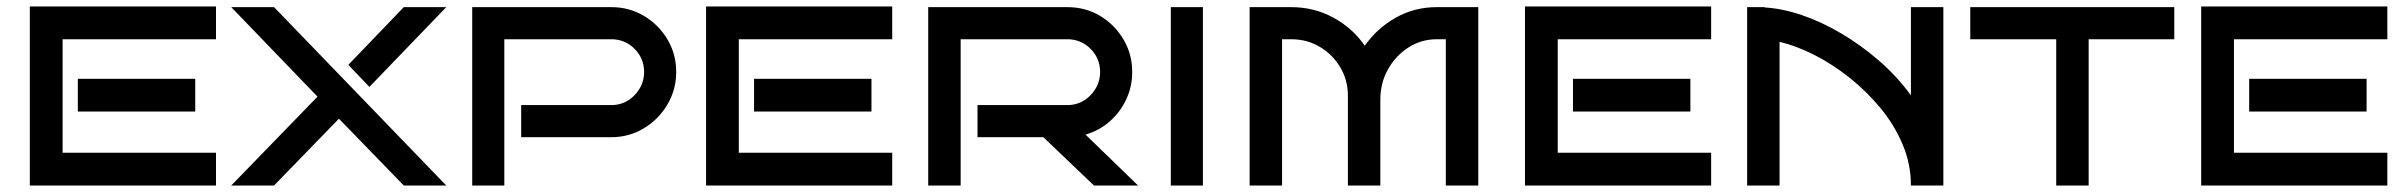

<svg xmlns="http://www.w3.org/2000/svg" viewBox="-20 -572 7420 592"><path d="M646 0H72V-552H646V-451H173V-101H646ZM582 -228H220V-329H582Z M1356 0H1225L1025 -206L825 0H693L959 -274L693 -550H825ZM1356 -550 1119 -304 1054 -372 1225 -550Z M2065 -350Q2065 -296 2038 -250Q2011 -204 1965.5 -176.5Q1920 -149 1865 -149H1587V-248H1865Q1907 -248 1936.5 -278.5Q1966 -309 1966 -350Q1966 -392 1936.5 -421.5Q1907 -451 1865 -451H1535V0H1436V-550H1865Q1920 -550 1965.5 -523Q2011 -496 2038 -450.5Q2065 -405 2065 -350Z M2731 0H2157V-552H2731V-451H2258V-101H2731ZM2667 -228H2305V-329H2667Z M3489 0H3353L3197 -149H2994V-248H3271Q3313 -248 3342.5 -278.5Q3372 -309 3372 -350Q3372 -392 3342.5 -421.5Q3313 -451 3271 -451H2942V0H2842V-550H3271Q3327 -550 3372 -523Q3417 -496 3444 -450.5Q3471 -405 3471 -350Q3471 -305 3452.5 -265.5Q3434 -226 3401.5 -197.5Q3369 -169 3327 -157Z M3689 0H3590V-550H3689Z M4236 0H4136V-277Q4136 -325 4112.5 -364.5Q4089 -404 4049.5 -427.5Q4010 -451 3961 -451H3933V0H3833V-550H3961Q4032 -550 4091.5 -517.5Q4151 -485 4188 -431Q4226 -485 4283.5 -517.5Q4341 -550 4410 -550H4538V0H4438V-451H4410Q4362 -451 4322.5 -425.5Q4283 -400 4259.5 -358Q4236 -316 4236 -264Z M5256 0H4682V-552H5256V-451H4783V-101H5256ZM5192 -228H4830V-329H5192Z M5872 0Q5872 -66 5846.5 -126.5Q5821 -187 5778 -239Q5735 -291 5682 -333Q5629 -375 5573.5 -403Q5518 -431 5467 -443V0H5367V-550H5421V-549Q5475 -546 5535.5 -525.5Q5596 -505 5657 -469Q5718 -433 5773.5 -385Q5829 -337 5872 -278V-550H5972V0Z M6420 0H6320V-451H6055V-550H6684V-451H6420Z M7341 0H6767V-552H7341V-451H6868V-101H7341ZM7277 -228H6915V-329H7277Z"/></svg>

Font: Bruno Ace SC
Style: Regular
Weight: 400
Version: Version 1.100; ttfautohint (v1.8.4.7-5d5b);gftools[0.9.27]